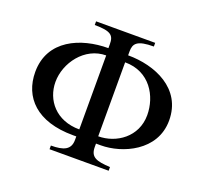

<svg xmlns="http://www.w3.org/2000/svg" viewBox="-116 -798 995 934"><g transform="rotate(20 381.5 -331.0)"><path d="M432 -580C432 -621 448 -643 535 -643V-662H229V-643C315 -643 330 -625 330 -580V-560C188 -560 35 -496 35 -330C35 -199 125 -103 313 -103H330V-85C330 -34 295 -19 229 -19V0H535V-19C464 -23 432 -32 432 -86V-103H457C567 -103 728 -172 728 -330C728 -496 571 -560 432 -560ZM430 -523C559 -523 619 -415 619 -318C619 -205 523 -140 430 -140ZM332 -140C211 -140 144 -224 144 -318C144 -416 221 -523 332 -523Z"/></g></svg>

Font: STIXGeneral
Style: Regular
Weight: 400
Designer: MicroPress Inc., with final additions and corrections provided by Coen Hoffman, Elsevier (retired)
Version: Version 1.1.0